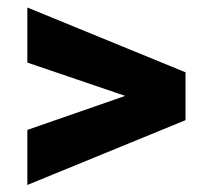

<svg xmlns="http://www.w3.org/2000/svg" viewBox="-20 -559 553 521"><path d="M319.8 -298.8 54.2 -389.2V-538.6L483.4 -362.8V-232.9L54.2 -57.1V-206.5Z"/></svg>

Font: RobotoDraft
Style: Black
Weight: 900
Designer: Google
Version: Version 2.000980w3; 2014; ttfautohint (v1.1) -l 5 -r 24 -G 4